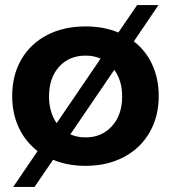

<svg xmlns="http://www.w3.org/2000/svg" viewBox="-20 -647 673 756"><path d="M605 -269Q605 -188 569 -125.5Q533 -63 467.5 -28.5Q402 6 317 6Q245 6 189 -18L116 89H32L128 -52Q80 -89 54 -144.5Q28 -200 28 -269Q28 -351 64 -413Q100 -475 165.5 -509Q231 -543 317 -543Q389 -543 446 -519L520 -627H604L507 -484Q554 -448 579.5 -392.5Q605 -337 605 -269ZM203 -162 376 -416Q351 -428 317 -428Q252 -428 212.5 -384Q173 -340 173 -267Q173 -206 203 -162ZM461 -267Q461 -330 430 -372L257 -118Q284 -106 317 -106Q381 -106 421 -150.5Q461 -195 461 -267Z"/></svg>

Font: TypoPRO Montserrat Alternates
Style: Regular
Weight: 600
Designer: Julieta Ulanovsky
Foundry: Julieta Ulanovsky
Version: Version 6.001